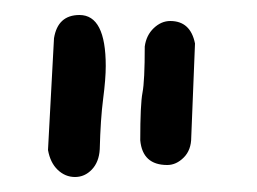

<svg xmlns="http://www.w3.org/2000/svg" viewBox="-20 -783 343 256"><path d="M44 -583 52 -732Q57 -763 86 -763Q121 -763 121 -695Q121 -678 117.5 -651Q114 -624 113 -584Q112 -567 102.5 -557Q93 -547 80 -547Q67 -547 57 -556.5Q47 -566 44 -583ZM207 -755Q234 -755 240 -725Q240 -725 235 -600Q235 -583 225 -573Q215 -563 203 -563Q170 -563 167 -596Q167 -644 170 -659.5Q173 -675 173 -721Q175 -736 185 -745.5Q195 -755 207 -755Z"/></svg>

Font: Patrick Hand SC
Style: Regular
Weight: 400
Designer: Patrick Wagesreiter
Foundry: Patrick Wagesreiter
Version: Version 1.003;PS 001.003;hotconv 1.0.70;makeotf.lib2.5.58329